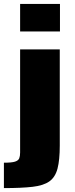

<svg xmlns="http://www.w3.org/2000/svg" viewBox="-47 -763 383 983"><path d="M56 -602V-743H260V-602ZM-27 200V70Q13 70 30 64.5Q47 59 51.5 47.5Q56 36 56 18V-510H259V-18Q259 56 247.5 100Q236 144 206 165.5Q176 187 119.5 193.5Q63 200 -27 200Z"/></svg>

Font: Saira SemiExpanded ExtraBold
Style: Regular
Weight: 800
Width: 6
Designer: Hector Gatti with collaboration of the Omnibus-Type team
Foundry: Omnibus-Type
Version: Version 1.101